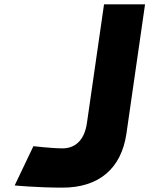

<svg xmlns="http://www.w3.org/2000/svg" viewBox="-20 -845 732 880"><path d="M644.8 -825H456.8L378.4 -281C366.5 -198 320.7 -165 266.7 -165C218.7 -165 133.1 -175 133.1 -175L47.2 5C47.2 5 148.8 15 266.8 15C431.8 15 536.1 -71 559.5 -233Z"/></svg>

Font: Hussar Paneuropjskich
Style: UpCsObl
Weight: 400
Designer: Mew Too, Robert Jablonski
Foundry: Cannot Into Space Fonts
Version: Version 1